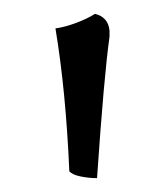

<svg xmlns="http://www.w3.org/2000/svg" viewBox="-20 -734 238 277"><path d="M138 -681Q130 -624 120 -477Q108 -477 96 -479.5Q84 -482 80 -487Q75 -603 60 -693Q74 -695 90 -701Q106 -707 117 -714Q126 -712 131.5 -706Q137 -700 138 -690Z"/></svg>

Font: Vollkorn SC
Style: Regular
Weight: 400
Designer: Friedrich Althausen
Foundry: Friedrich Althausen
Version: Version 4.015